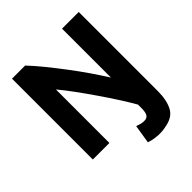

<svg xmlns="http://www.w3.org/2000/svg" viewBox="-243 -865 1221 1221"><g transform="rotate(-45 367.5 -254.0)"><path d="M518 5Q518 40 508.5 57.5Q499 75 473 75Q458 75 446 72Q434 69 413 62L393 187Q419 196 439 198.5Q459 201 471 202Q491 203 508.5 201.5Q526 200 542 196Q615 184 641.5 133Q668 82 668 2V-710H518V-270Q486 -321 445.5 -380Q405 -439 360 -498.5Q315 -558 270.5 -613Q226 -668 186 -710H68V17H217V-464Q253 -421 293.5 -365.5Q334 -310 375 -250.5Q416 -191 453 -133.5Q490 -76 518 -27Z"/></g></svg>

Font: Repo Bold
Style: Bold
Weight: 700
Designer: Stefan Peev
Foundry: Context Ltd
Version: Version 1.502